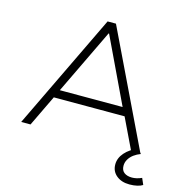

<svg xmlns="http://www.w3.org/2000/svg" viewBox="-126 -824 1097 1133"><g transform="rotate(15 422.5 -257.0)"><path d="M53 0 392 -705H443L782 0H725L627 -204L662 -190H174L208 -204L110 0ZM416 -638 219 -228 192 -240H644L614 -228L419 -638ZM765 191Q716 191 685 165.5Q654 140 654 98Q654 59 683 26Q712 -7 763 -28L784 0Q762 8 743.5 21.5Q725 35 714 53.5Q703 72 703 93Q703 121 721 134.5Q739 148 769 148Q782 148 797.5 144.5Q813 141 828 134L845 173Q833 181 812 186Q791 191 765 191Z"/></g></svg>

Font: Nunito Sans 7pt SemiExpanded ExtraLight
Style: Regular
Weight: 250
Width: 6
Designer: Vernon Adams
Foundry: Vernon Adams
Version: Version 3.101;gftools[0.9.27]